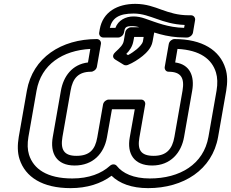

<svg xmlns="http://www.w3.org/2000/svg" viewBox="-20 -938 1195 993"><path d="M755 -15C670 -15 614 -42 584 -80C577 -89 561 -92 548 -80C505 -41 440 -15 354 -15C222 -15 153 -65 130 -138C122 -164 121 -194 127 -230L169 -469C193 -605 304 -677 447 -685L435 -615C353 -605 308 -543 295 -469L253 -230C238 -147 271 -82 366 -82C461 -82 518 -144 533 -227L559 -373H677L651 -227C636 -144 672 -82 767 -82C862 -82 918 -148 932 -230L974 -469C987 -543 963 -605 886 -615L898 -685C1015 -679 1076 -632 1097 -563C1105 -537 1106 -505 1100 -469L1058 -230C1033 -88 910 -15 755 -15ZM119 -469 77 -230C70 -188 70 -149 81 -115C111 -22 200 35 345 35C430 35 502 12 557 -29C598 11 661 35 746 35C928 35 1078 -59 1108 -230L1150 -469C1157 -511 1157 -550 1146 -584C1117 -678 1027 -736 882 -736C871 -736 856 -726 853 -711L832 -592C830 -581 837 -567 852 -567C917 -567 935 -534 924 -469L882 -230C871 -166 840 -132 775 -132C707 -132 690 -164 701 -227L731 -398C733 -409 725 -423 710 -423H542C531 -423 516 -413 513 -398L483 -227C472 -164 443 -132 375 -132C310 -132 292 -165 303 -230L345 -469C356 -534 386 -567 451 -567C462 -567 478 -577 481 -592L502 -711C504 -722 496 -736 481 -736C297 -736 149 -640 119 -469ZM548 -794C560 -844 594 -868 671 -868C716 -868 753 -853 791 -840C830 -826 877 -811 935 -809L932 -794C849 -796 791 -821 730 -842C710 -849 690 -853 670 -853C630 -853 591 -833 577 -794ZM496 -787 493 -769C491 -758 499 -744 514 -744H592C603 -744 618 -754 621 -769L623 -778C626 -795 632 -803 661 -803C675 -803 690 -801 706 -795C768 -773 837 -744 936 -744H948C959 -744 975 -754 978 -769L989 -834C991 -845 983 -859 968 -859H956C899 -859 857 -873 815 -888C779 -901 736 -918 680 -918C588 -918 512 -877 496 -787ZM633 -659C651 -677 665 -698 670 -726L674 -747H723L719 -723C717 -713 703 -697 688 -684C676 -674 658 -661 642 -653ZM577 -669C553 -647 571 -633 576 -630L620 -603C625 -600 633 -599 641 -602C668 -613 696 -631 717 -648C734 -662 763 -688 769 -723L778 -772C780 -783 772 -797 757 -797H658C647 -797 631 -787 628 -772L620 -726C616 -706 602 -692 577 -669Z"/></svg>

Font: Asimov
Style: XWidOuIt
Weight: 500
Designer: Google
Version: Version 2.000980; 2014